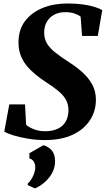

<svg xmlns="http://www.w3.org/2000/svg" viewBox="-20 -772 592 1074"><path d="M231 11.5Q181 11.5 133.2 3.2Q85.5 -5 50.5 -16.2Q15.5 -27.5 4 -36.5L32 -188H120L126 -74Q141.5 -60 169.8 -49Q198 -38 231 -38Q264 -38 288.8 -46.2Q313.5 -54.5 330 -70Q346.5 -85.5 354.5 -107Q362.5 -128.5 363 -155.5Q363 -187 349.8 -212.2Q336.5 -237.5 308.5 -261.2Q280.5 -285 237.5 -312.5Q206.5 -332.5 178.8 -355.2Q151 -378 129.2 -404.5Q107.5 -431 95.5 -462.8Q83.5 -494.5 83.5 -532.5Q83 -605 119.8 -653.8Q156.5 -702.5 218.5 -727.5Q280.5 -752.5 356 -752.5Q406.5 -752.5 445.2 -747Q484 -741.5 510.8 -732.8Q537.5 -724 552 -715.5L527 -571H439L431 -679Q417.5 -689.5 395.8 -696.8Q374 -704 345.5 -704Q310 -704 283.5 -690Q257 -676 242 -650.2Q227 -624.5 227 -589Q227 -555.5 242.5 -529.2Q258 -503 289 -478.5Q320 -454 365.5 -424.5Q405.5 -399 439.8 -368.8Q474 -338.5 495.2 -300.5Q516.5 -262.5 516.5 -213.5Q516.5 -152 484 -100.8Q451.5 -49.5 388 -19Q324.5 11.5 231 11.5ZM135 263.5 135.5 254.5Q145.5 246.5 155.2 231Q165 215.5 171.2 197.2Q177.5 179 177 162.5Q177 145.5 168.8 131.8Q160.5 118 144.5 114.5V85L223 40Q257 51 272.8 73.5Q288.5 96 288 130.5Q288 165.5 271.5 195.8Q255 226 229.2 248Q203.5 270 175.5 282Z"/></svg>

Font: Merriweather 60pt ExtraBold
Style: Italic
Weight: 800
Italic angle: -7.8°
Version: Version 2.101